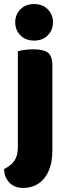

<svg xmlns="http://www.w3.org/2000/svg" viewBox="-27 -731 334 946"><path d="M231 9Q231 58 219.5 93Q208 128 188.5 150.5Q169 173 143 184Q117 195 88 195Q44 195 19 168.5Q-6 142 -7 102Q29 84 45 59.5Q61 35 61 -7V-479Q72 -482 92.5 -485Q113 -488 137 -488Q187 -488 209 -471.5Q231 -455 231 -408ZM48 -621Q48 -659 73.5 -685Q99 -711 141 -711Q183 -711 208.5 -685Q234 -659 234 -621Q234 -583 208.5 -557Q183 -531 141 -531Q99 -531 73.5 -557Q48 -583 48 -621Z"/></svg>

Font: Baloo Bhaina 2 ExtraBold
Style: Regular
Weight: 800
Designer: Yesha Goshar, Manish Minz, Shuchita Grover and Ek Type
Foundry: Ek Type
Version: Version 1.640;hotconv 1.0.111;makeotfexe 2.5.65597; ttfautoh